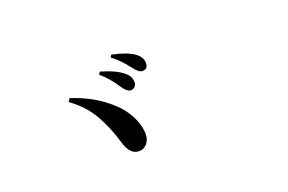

<svg xmlns="http://www.w3.org/2000/svg" viewBox="-79 -988 1658 1107"><g transform="rotate(-20 750.0 -434.0)"><path d="M689.5 -491.2Q668 -492.2 641.6 -532.2Q600.6 -595.7 549.8 -638.7L560.5 -653.3Q655.3 -626 699.2 -586.9Q727.5 -562.5 727.5 -528.3Q727.5 -511.7 717.3 -501Q707 -490.2 689.5 -491.2ZM792 -572.3Q770.5 -572.3 740.2 -613.3Q698.2 -668.9 646.5 -709L655.3 -722.7Q747.1 -704.1 791 -671.9Q827.1 -645.5 827.1 -608.4Q827.1 -572.3 792 -572.3ZM331.1 -549.8 344.7 -569.3Q449.2 -534.2 522.9 -481.4Q596.7 -428.7 634.8 -372.1Q685.5 -294.9 685.5 -224.6Q685.5 -189.5 665.5 -167Q645.5 -144.5 617.2 -144.5Q561.5 -144.5 538.1 -225.6Q507.8 -329.1 461.4 -409.7Q415 -490.2 331.1 -549.8Z"/></g></svg>

Font: Bpmf Zihi Serif Bold
Style: Bold
Weight: 700
Foundry: But Ko
Version: Version 1.320